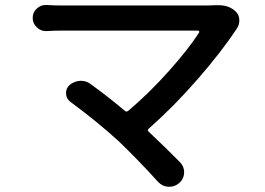

<svg xmlns="http://www.w3.org/2000/svg" viewBox="-20 -710 1040 754"><path d="M827.1 -689.5Q833 -689.5 838.9 -689.5Q880.9 -689.5 906.2 -664.1Q919.9 -650.4 919.9 -629.9Q919.9 -611.3 909.2 -596.7Q851.6 -508.8 757.3 -400.4Q663.1 -292 564.5 -205.1Q556.6 -199.2 564.5 -192.4Q637.7 -123 687.5 -72.3Q703.1 -55.7 703.1 -34.2Q703.1 -7.8 682.6 9.8Q666 23.4 645.5 23.4Q642.6 23.4 639.6 23.4Q616.2 21.5 599.6 2.9Q527.3 -77.1 445.3 -156.2Q360.4 -233.4 255.9 -310.5Q239.3 -323.2 239.3 -344.7Q239.3 -363.3 252.9 -376Q270.5 -390.6 293.9 -392.6Q295.9 -392.6 297.9 -392.6Q319.3 -392.6 335.9 -379.9Q403.3 -331.1 469.7 -275.4Q476.6 -268.6 484.4 -275.4Q567.4 -345.7 645 -433.1Q722.7 -520.5 761.7 -582Q763.7 -584 762.2 -586.9Q760.7 -589.8 756.8 -589.8H214.8Q193.4 -589.8 164.1 -587.9Q162.1 -587.9 160.2 -587.9Q139.6 -587.9 125 -602.5Q108.4 -617.2 108.4 -639.6Q108.4 -662.1 125 -676.8Q139.6 -690.4 159.2 -690.4Q161.1 -690.4 164.1 -690.4Q192.4 -688.5 214.8 -688.5H795.9Q812.5 -688.5 827.1 -689.5Z"/></svg>

Font: Gen Jyuu GothicX Medium
Style: Regular
Weight: 500
Designer: Ryoko NISHIZUKA (kana &amp; ideographs); Paul D. Hunt (Latin, Greek &amp; Cyrillic); Wenlong ZHANG (bopomofo); Sandoll C
Version: Version 1.058.20140828